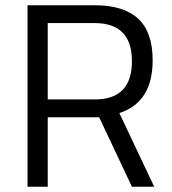

<svg xmlns="http://www.w3.org/2000/svg" viewBox="-20 -712 656 732"><path d="M162 -265V0H85V-692H341Q451 -692 506.5 -641Q562 -590 562 -482Q562 -322 435 -281L568 0H483L358 -265ZM342 -333Q483 -333 483 -478.5Q483 -624 341 -624H162V-333Z"/></svg>

Font: Titillium Web
Style: Regular
Weight: 400
Version: Version 1.001;PS 57.000;hotconv 1.0.70;makeotf.lib2.5.55311